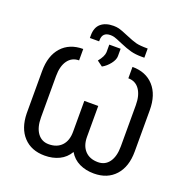

<svg xmlns="http://www.w3.org/2000/svg" viewBox="-157 -1062 1190 1220"><g transform="rotate(20 437.5 -452.5)"><path d="M606.9 -710.4V-633.3Q655.8 -633.3 682.9 -594.5Q710 -555.7 710 -489.3V-210.9Q710 -142.6 682.6 -104.5Q655.3 -66.4 606.9 -66.4Q550.8 -66.4 519 -100.3Q487.3 -134.3 487.3 -193.8V-402.8H393.1V-193.8Q393.1 -133.3 361.3 -99.9Q329.6 -66.4 273.9 -66.4Q226.1 -66.4 198.2 -104.2Q170.4 -142.1 170.4 -210.4V-489.7Q170.4 -556.6 198 -595Q225.6 -633.3 273.9 -633.3V-710.4Q181.6 -710.4 128.9 -651.6Q76.2 -592.8 76.2 -489.3V-203.1Q78.1 -103 130.9 -46.4Q183.6 10.3 273.9 10.3Q328.6 10.3 371.6 -10.5Q414.6 -31.2 439.9 -74.2Q465.3 -31.2 508.8 -10.5Q552.2 10.3 606.9 10.3Q698.2 10.3 751.2 -48.3Q804.2 -106.9 804.2 -210.4V-488.8Q804.2 -593.3 751.2 -651.9Q698.2 -710.4 606.9 -710.4ZM657.7 -853Q605 -853 579.1 -859.6Q553.2 -866.2 506.6 -886.2Q460 -906.2 442.4 -910.4Q424.8 -914.6 405.3 -914.6Q351.6 -914.6 320.6 -888.2Q289.6 -861.8 289.6 -808.1V-790.5H352.1V-797.9Q352.1 -852.5 407.2 -852.5Q418.9 -852.5 431.6 -849.6Q444.3 -846.7 489.3 -827.1Q534.2 -807.6 565.9 -799.3Q597.7 -791 636.7 -791H657.7ZM386.2 -673.3 423.3 -646Q452.1 -661.6 474.4 -690.2Q496.6 -718.8 496.6 -743.2V-793H419.9V-741.7Q418.5 -712.4 386.2 -673.3Z"/></g></svg>

Font: FAU Chimera
Style: Regular
Weight: 400
Version: Version 1.002;hotconv 1.0.117;makeotfexe 2.5.65602